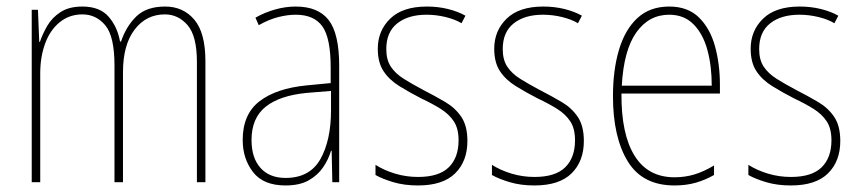

<svg xmlns="http://www.w3.org/2000/svg" viewBox="-20 -650 2627 587"><path d="M485 -630Q540 -630 574 -590Q608 -550 608 -463V-93H582V-461Q582 -540 553.5 -573Q525 -606 484 -606Q427 -606 391.5 -559.5Q356 -513 356 -429V-93H330V-450Q330 -539 302 -572.5Q274 -606 232 -606Q192 -606 162.5 -582Q133 -558 118 -517Q103 -476 103 -426V-93H77V-620H96L100 -522H102Q110 -546 124.5 -571Q139 -596 165 -613Q191 -630 232 -630Q285 -630 312 -599Q339 -568 347 -523H350Q366 -570 397 -600Q428 -630 485 -630Z M884 -630Q953 -630 985 -588.5Q1017 -547 1017 -449V-93H996L994 -189H992Q984 -162 967.5 -138Q951 -114 923.5 -98.5Q896 -83 853 -83Q785 -83 753.5 -124Q722 -165 722 -222Q722 -301 773.5 -340.5Q825 -380 918 -389L991 -396V-444Q991 -534 965.5 -569.5Q940 -605 884 -605Q860 -605 831.5 -598Q803 -591 771 -573L761 -596Q789 -612 821 -621Q853 -630 884 -630ZM918 -366Q835 -358 792 -323.5Q749 -289 749 -222Q749 -167 776.5 -136.5Q804 -106 853 -106Q927 -106 959.5 -163.5Q992 -221 992 -313V-372Z M1409 -219Q1409 -157 1371.5 -120Q1334 -83 1258 -83Q1216 -83 1182.5 -93Q1149 -103 1128 -115V-146Q1155 -129 1188.5 -119Q1222 -109 1258 -109Q1322 -109 1352 -138.5Q1382 -168 1382 -221Q1382 -257 1367.5 -279Q1353 -301 1327.5 -317Q1302 -333 1268 -349Q1231 -368 1200.5 -387Q1170 -406 1152.5 -432.5Q1135 -459 1135 -501Q1135 -556 1173 -593Q1211 -630 1285 -630Q1319 -630 1349.5 -622.5Q1380 -615 1403 -602L1391 -579Q1371 -591 1342 -598Q1313 -605 1284 -605Q1228 -605 1194.5 -578.5Q1161 -552 1161 -500Q1161 -467 1175 -446Q1189 -425 1214.5 -409Q1240 -393 1274 -375Q1311 -356 1341.5 -338Q1372 -320 1390.5 -292.5Q1409 -265 1409 -219Z M1765 -219Q1765 -157 1727.5 -120Q1690 -83 1614 -83Q1572 -83 1538.5 -93Q1505 -103 1484 -115V-146Q1511 -129 1544.5 -119Q1578 -109 1614 -109Q1678 -109 1708 -138.5Q1738 -168 1738 -221Q1738 -257 1723.5 -279Q1709 -301 1683.5 -317Q1658 -333 1624 -349Q1587 -368 1556.5 -387Q1526 -406 1508.5 -432.5Q1491 -459 1491 -501Q1491 -556 1529 -593Q1567 -630 1641 -630Q1675 -630 1705.5 -622.5Q1736 -615 1759 -602L1747 -579Q1727 -591 1698 -598Q1669 -605 1640 -605Q1584 -605 1550.5 -578.5Q1517 -552 1517 -500Q1517 -467 1531 -446Q1545 -425 1570.5 -409Q1596 -393 1630 -375Q1667 -356 1697.5 -338Q1728 -320 1746.5 -292.5Q1765 -265 1765 -219Z M2026 -630Q2083 -630 2117 -596.5Q2151 -563 2166 -508.5Q2181 -454 2181 -391V-364H1880Q1879 -240 1920 -174Q1961 -108 2042 -108Q2074 -108 2102.5 -116.5Q2131 -125 2163 -144V-115Q2137 -100 2107.5 -91.5Q2078 -83 2042 -83Q1944 -83 1899 -157Q1854 -231 1854 -356Q1854 -436 1872.5 -498Q1891 -560 1929 -595Q1967 -630 2026 -630ZM2026 -605Q1964 -605 1925.5 -551Q1887 -497 1881 -388H2156Q2156 -449 2142.5 -498Q2129 -547 2100 -576Q2071 -605 2026 -605Z M2549 -219Q2549 -157 2511.5 -120Q2474 -83 2398 -83Q2356 -83 2322.5 -93Q2289 -103 2268 -115V-146Q2295 -129 2328.5 -119Q2362 -109 2398 -109Q2462 -109 2492 -138.5Q2522 -168 2522 -221Q2522 -257 2507.5 -279Q2493 -301 2467.5 -317Q2442 -333 2408 -349Q2371 -368 2340.5 -387Q2310 -406 2292.5 -432.5Q2275 -459 2275 -501Q2275 -556 2313 -593Q2351 -630 2425 -630Q2459 -630 2489.5 -622.5Q2520 -615 2543 -602L2531 -579Q2511 -591 2482 -598Q2453 -605 2424 -605Q2368 -605 2334.5 -578.5Q2301 -552 2301 -500Q2301 -467 2315 -446Q2329 -425 2354.5 -409Q2380 -393 2414 -375Q2451 -356 2481.5 -338Q2512 -320 2530.5 -292.5Q2549 -265 2549 -219Z"/></svg>

Font: Noto Sans Telugu UI Condensed Thin
Style: Regular
Weight: 100
Width: 3
Designer: Jelle Bosma - Monotype Design Team
Foundry: Monotype Imaging Inc.
Version: Version 2.005; ttfautohint (v1.8.4.7-5d5b)